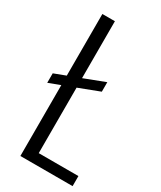

<svg xmlns="http://www.w3.org/2000/svg" viewBox="-210 -912 825 984"><g transform="rotate(30 202.0 -420.0)"><path d="M89.4 0V-419.4L21 -393.6V-449.7L89.4 -475.6V-840.3H163.6V-503.4L286.1 -550.3V-494.1L163.6 -447.3V-59.6H398.4V0Z"/></g></svg>

Font: Oswald-Light
Style: Light
Weight: 300
Designer: vernon adams
Foundry: vernon adams
Version: Version ; ttfautohint (v0.92.18-e454-dirty) -l 8 -r 50 -G 20